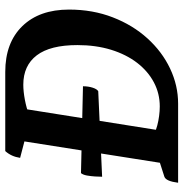

<svg xmlns="http://www.w3.org/2000/svg" viewBox="-4 -676 681 712"><g transform="rotate(-90 336.0 -320.5)"><path d="M13.8 0Q19.5 -44.9 36.1 -50.9L104.7 -72.9L85.5 -52.4L169.6 -585.8L183.3 -565.7L106.1 -585.9Q111 -618.7 131.3 -641H424.8Q533.1 -641 594.6 -577.7Q656 -514.5 656 -404.5Q656 -316.5 627.2 -242.3Q598.5 -168.1 549.2 -113.8Q499.9 -59.4 437.2 -29.7Q374.5 0 307 0ZM296.7 -68Q344.7 -68 386 -89.8Q427.3 -111.6 458.5 -152Q489.6 -192.5 507 -248.7Q524.3 -305 524.3 -373.5Q524.3 -474.3 486.3 -524.2Q448.2 -574.1 377.4 -574.1Q352.6 -574.1 321.2 -568.2Q289.7 -562.2 268.3 -553.3L287.9 -572L208.6 -72.3L201.6 -86.3Q210.8 -81.4 226.7 -77.2Q242.6 -73 261.2 -70.5Q279.9 -68 296.7 -68ZM36.1 -281.8Q36.1 -293.2 37.1 -308.4Q38.1 -323.5 40.6 -337.9Q43.1 -352.3 49.5 -360.2L371.6 -352.8Q371.6 -333.3 366.4 -317Q361.2 -300.7 353.2 -296.2Z"/></g></svg>

Font: Petrona
Style: Italic
Weight: 400
Italic angle: -9°
Designer: Ringo R. Seeber
Foundry: Ringo R. Seeber
Version: Version 2.001; ttfautohint (v1.8.3)